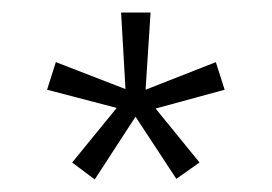

<svg xmlns="http://www.w3.org/2000/svg" viewBox="-20 -715 433 306"><path d="M95 -456 166 -543 55 -572 69 -616 180 -573 173 -695H220L212 -572L324 -616L338 -572L228 -542L298 -456L261 -430L196 -529L131 -429Z"/></svg>

Font: Bellota Light
Style: Regular
Weight: 300
Designer: Kemie Guaida
Foundry: Kemie Guaida
Version: Version 4.001